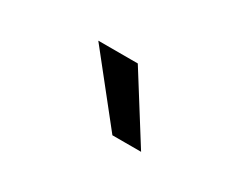

<svg xmlns="http://www.w3.org/2000/svg" viewBox="-38 -920 497 400"><g transform="rotate(30 210.5 -720.0)"><path d="M308 -642H239L115 -798H210Z"/></g></svg>

Font: Hind Siliguri
Style: Regular
Weight: 400
Designer: Jyotish Sonowal
Foundry: Indian Type Foundry
Version: Version 1.001;PS 1.0;hotconv 1.0.86;makeotf.lib2.5.63406; tt